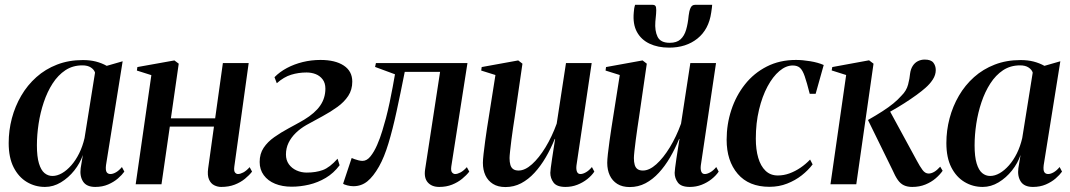

<svg xmlns="http://www.w3.org/2000/svg" viewBox="-20 -764 4438 796"><path d="M419.5 -79.5Q417 -58.5 422 -50.5Q427 -42.5 438 -42.5Q448 -42.5 460.5 -49.5Q473 -56.5 485.5 -71.5L495.5 -52.5Q486 -39 469 -24.2Q452 -9.5 428.2 0.8Q404.5 11 375 11Q339 11 324.5 -11.2Q310 -33.5 314.5 -67L323.5 -121.5Q312 -87.5 288 -57.2Q264 -27 232.5 -8Q201 11 166.5 11Q125.5 11 91.2 -9.5Q57 -30 36.5 -70.2Q16 -110.5 16 -171Q16 -223.5 29.2 -273.5Q42.5 -323.5 68 -367.2Q93.5 -411 130.8 -444.2Q168 -477.5 216.5 -496.2Q265 -515 323.5 -515Q353.5 -515 377.8 -508.8Q402 -502.5 422.5 -491L488.5 -510ZM374 -463Q370 -475.5 356.8 -484.2Q343.5 -493 321.5 -493Q281.5 -493 251 -472.8Q220.5 -452.5 198.2 -418Q176 -383.5 161.5 -340.2Q147 -297 140 -250.8Q133 -204.5 133 -161.5Q133 -114.5 141.5 -86.5Q150 -58.5 164.5 -46.5Q179 -34.5 197.5 -34.5Q217 -34.5 237 -46Q257 -57.5 275.5 -78.5Q294 -99.5 308.2 -128.2Q322.5 -157 330.5 -191.5Z M951.5 -74Q949 -55.5 954.2 -49Q959.5 -42.5 966.5 -42.5Q976 -42.5 988.5 -49Q1001 -55.5 1015 -71L1025 -52.5Q1013.5 -37.5 995.5 -22.8Q977.5 -8 953 1.5Q928.5 11 897 11Q882 11 868 4Q854 -3 846.5 -20Q839 -37 843 -66L867 -239H684L649.5 0H542.5L607.5 -452.5L547.5 -471.5L549.5 -486L703 -513.5L721 -500L688.5 -273.5H872L904 -502.5H1011Z M1189 10Q1150.5 10 1120.5 -2.2Q1090.5 -14.5 1073.5 -37.8Q1056.5 -61 1056.5 -92.5Q1056.5 -126.5 1073 -151.2Q1089.5 -176 1116.8 -195.2Q1144 -214.5 1176.2 -231.8Q1208.5 -249 1240.5 -267.5Q1286 -295 1307.5 -326.2Q1329 -357.5 1329 -396.5Q1329 -420 1317.5 -435Q1306 -450 1288.5 -456.8Q1271 -463.5 1251 -463.5Q1217.5 -463.5 1187.2 -454.2Q1157 -445 1127.5 -419L1118 -444Q1139.5 -466 1169.5 -482Q1199.5 -498 1235.2 -506.8Q1271 -515.5 1308.5 -515.5Q1370 -515.5 1405.2 -492.2Q1440.5 -469 1440.5 -425.5Q1440.5 -392 1423.8 -366.5Q1407 -341 1379 -320.8Q1351 -300.5 1317.2 -282.2Q1283.5 -264 1250 -245.5Q1225.5 -231.5 1206.2 -212.8Q1187 -194 1176.2 -171.8Q1165.5 -149.5 1165.5 -123.5Q1165.5 -100 1177.5 -83.2Q1189.5 -66.5 1209.2 -57.5Q1229 -48.5 1251.5 -48.5Q1289.5 -48.5 1318.2 -59Q1347 -69.5 1379.5 -106L1388 -79Q1363.5 -46 1330.5 -26.5Q1297.5 -7 1261.2 1.5Q1225 10 1189 10Z M1851 -74Q1848.5 -55.5 1854.2 -49Q1860 -42.5 1867 -42.5Q1876.5 -42.5 1889 -49Q1901.5 -55.5 1915.5 -71L1925.5 -52.5Q1914 -37.5 1896 -22.8Q1878 -8 1854.2 1.5Q1830.5 11 1801 11Q1770 11 1753.5 -7.8Q1737 -26.5 1742.5 -62L1804.5 -466H1658Q1640.5 -377.5 1624.2 -302.5Q1608 -227.5 1590.5 -169.8Q1573 -112 1551.5 -74Q1528 -32.5 1503 -12.2Q1478 8 1445 8Q1433 8 1419.5 4.5Q1406 1 1402.5 -2.5L1438 -109Q1442 -107 1449.8 -104.2Q1457.5 -101.5 1466.5 -99.2Q1475.5 -97 1483 -97Q1501 -97 1516 -115.8Q1531 -134.5 1543.5 -163Q1556 -191.5 1565 -221.8Q1574 -252 1580 -274Q1588.5 -306.5 1595.5 -339.8Q1602.5 -373 1608 -403Q1613.5 -433 1617.5 -456L1535 -486.5L1538.5 -502.5H1918Z M2075.5 11.5Q2044.5 11.5 2023.8 -1.5Q2003 -14.5 1992.5 -37Q1982 -59.5 1982 -89Q1982 -101.5 1984.8 -126.2Q1987.5 -151 1991.5 -179.8Q1995.5 -208.5 1999.2 -233.2Q2003 -258 2005 -269.5L2034 -453L1975 -471.5L1977 -486L2128.5 -513.5L2146 -500L2113.5 -276Q2111 -259.5 2107.2 -234.8Q2103.5 -210 2100.2 -184.2Q2097 -158.5 2094.8 -137.8Q2092.5 -117 2092.5 -108.5Q2092.5 -92 2096 -80.2Q2099.5 -68.5 2107.8 -62.8Q2116 -57 2130 -57Q2156.5 -57 2185.5 -83Q2214.5 -109 2241.5 -153.2Q2268.5 -197.5 2288 -251.5L2326.5 -502.5H2433L2370 -78.5Q2368 -62 2372 -52.2Q2376 -42.5 2386.5 -42.5Q2396.5 -42.5 2409.2 -49.8Q2422 -57 2434 -71.5L2444 -52.5Q2433 -36 2414.8 -21.5Q2396.5 -7 2373.5 2Q2350.5 11 2324.5 11Q2288.5 11 2275 -7Q2261.5 -25 2261.5 -47.5Q2261.5 -52.5 2263.5 -68.5Q2265.5 -84.5 2268.8 -106.2Q2272 -128 2275.5 -150Q2279 -172 2281.5 -188H2280Q2263.5 -147.5 2242.5 -111.5Q2221.5 -75.5 2196 -47.8Q2170.5 -20 2140.5 -4.2Q2110.5 11.5 2075.5 11.5Z M2591 11.5Q2560 11.5 2539.2 -1.5Q2518.5 -14.5 2508 -37Q2497.5 -59.5 2497.5 -89Q2497.5 -101.5 2500.2 -126.2Q2503 -151 2507 -179.8Q2511 -208.5 2514.8 -233.2Q2518.5 -258 2520.5 -269.5L2549.5 -453L2490.5 -471.5L2492.5 -486L2644 -513.5L2661.5 -500L2629 -276Q2626.5 -259.5 2622.8 -234.8Q2619 -210 2615.8 -184.2Q2612.5 -158.5 2610.2 -137.8Q2608 -117 2608 -108.5Q2608 -92 2611.5 -80.2Q2615 -68.5 2623.2 -62.8Q2631.5 -57 2645.5 -57Q2672 -57 2701 -83Q2730 -109 2757 -153.2Q2784 -197.5 2803.5 -251.5L2842 -502.5H2948.5L2885.5 -78.5Q2883.5 -62 2887.5 -52.2Q2891.5 -42.5 2902 -42.5Q2912 -42.5 2924.8 -49.8Q2937.5 -57 2949.5 -71.5L2959.5 -52.5Q2948.5 -36 2930.2 -21.5Q2912 -7 2889 2Q2866 11 2840 11Q2804 11 2790.5 -7Q2777 -25 2777 -47.5Q2777 -52.5 2779 -68.5Q2781 -84.5 2784.2 -106.2Q2787.5 -128 2791 -150Q2794.5 -172 2797 -188H2795.5Q2779 -147.5 2758 -111.5Q2737 -75.5 2711.5 -47.8Q2686 -20 2656 -4.2Q2626 11.5 2591 11.5ZM2686 -744Q2698 -744 2699.8 -733.5Q2701.5 -723 2700 -706.5Q2699.5 -700 2698.5 -690.5Q2697.5 -681 2697 -674.5Q2694 -636.5 2706.2 -611.5Q2718.5 -586.5 2756.5 -586.5Q2785.5 -586.5 2801.2 -600.8Q2817 -615 2824.5 -640.5Q2832 -666 2835 -699Q2837 -718 2842.8 -731Q2848.5 -744 2861.5 -744H2932.5Q2932 -739 2931.5 -732.5Q2931 -726 2928.5 -711.5Q2918.5 -642 2871.5 -604.2Q2824.5 -566.5 2754 -566.5Q2707.5 -566.5 2672.8 -583Q2638 -599.5 2620.5 -631.8Q2603 -664 2607.5 -712.5Q2608 -720.5 2609.2 -728.5Q2610.5 -736.5 2613 -744Z M3170 10.5Q3084.5 10.5 3038.5 -43.2Q2992.5 -97 2992.5 -184.5Q2992.5 -249 3012 -308.2Q3031.5 -367.5 3068.5 -414.2Q3105.5 -461 3159 -488.2Q3212.5 -515.5 3280 -515.5Q3307 -515.5 3339 -510.2Q3371 -505 3395 -494.5L3361.5 -375H3337Q3325 -422.5 3316.2 -447.8Q3307.5 -473 3296.5 -482.8Q3285.5 -492.5 3266.5 -492.5Q3238.5 -492.5 3211.2 -469.5Q3184 -446.5 3162 -405.5Q3140 -364.5 3126.8 -309.2Q3113.5 -254 3113.5 -189Q3113.5 -144 3123.5 -109.8Q3133.5 -75.5 3153.8 -56Q3174 -36.5 3204.5 -36.5Q3229.5 -36.5 3253.2 -45.2Q3277 -54 3298.8 -68.8Q3320.5 -83.5 3338.5 -102.5L3349 -82.5Q3330.5 -58 3303.8 -37Q3277 -16 3243.2 -2.8Q3209.5 10.5 3170 10.5Z M3423 0 3488 -453 3428 -472 3430.5 -486 3583 -514 3601.5 -500 3530 0ZM3762 11Q3742 11 3727.5 4.2Q3713 -2.5 3702 -18.2Q3691 -34 3679.5 -60.5L3578.5 -266.5Q3613.5 -286.5 3639 -303Q3664.5 -319.5 3683.5 -335Q3702.5 -350.5 3717.5 -367.5Q3738 -387.5 3744.8 -413.5Q3751.5 -439.5 3753 -458.5Q3755.5 -477.5 3764 -490.8Q3772.5 -504 3785.5 -510.5Q3798.5 -517 3813.5 -517Q3839.5 -517 3849.5 -504.2Q3859.5 -491.5 3859.5 -473.5Q3859.5 -453.5 3847.5 -434.8Q3835.5 -416 3816.5 -399.5Q3802.5 -387 3779.5 -370.2Q3756.5 -353.5 3728.8 -335.8Q3701 -318 3672.5 -302.2Q3644 -286.5 3619.5 -275.5L3667 -307.5L3781.5 -97Q3793.5 -74.5 3804.5 -59.5Q3815.5 -44.5 3830 -44.5Q3840.5 -44.5 3852.5 -51.2Q3864.5 -58 3878 -73L3888 -56Q3877 -40 3859 -24.5Q3841 -9 3816.5 1Q3792 11 3762 11Z M4307 -79.5Q4304.5 -58.5 4309.5 -50.5Q4314.5 -42.5 4325.5 -42.5Q4335.5 -42.5 4348 -49.5Q4360.5 -56.5 4373 -71.5L4383 -52.5Q4373.5 -39 4356.5 -24.2Q4339.5 -9.5 4315.8 0.8Q4292 11 4262.5 11Q4226.5 11 4212 -11.2Q4197.5 -33.5 4202 -67L4211 -121.5Q4199.5 -87.5 4175.5 -57.2Q4151.5 -27 4120 -8Q4088.5 11 4054 11Q4013 11 3978.8 -9.5Q3944.5 -30 3924 -70.2Q3903.5 -110.5 3903.5 -171Q3903.5 -223.5 3916.8 -273.5Q3930 -323.5 3955.5 -367.2Q3981 -411 4018.2 -444.2Q4055.5 -477.5 4104 -496.2Q4152.5 -515 4211 -515Q4241 -515 4265.2 -508.8Q4289.5 -502.5 4310 -491L4376 -510ZM4261.5 -463Q4257.5 -475.5 4244.2 -484.2Q4231 -493 4209 -493Q4169 -493 4138.5 -472.8Q4108 -452.5 4085.8 -418Q4063.5 -383.5 4049 -340.2Q4034.5 -297 4027.5 -250.8Q4020.5 -204.5 4020.5 -161.5Q4020.5 -114.5 4029 -86.5Q4037.5 -58.5 4052 -46.5Q4066.5 -34.5 4085 -34.5Q4104.5 -34.5 4124.5 -46Q4144.5 -57.5 4163 -78.5Q4181.5 -99.5 4195.8 -128.2Q4210 -157 4218 -191.5Z"/></svg>

Font: Merriweather 144pt Medium
Style: Italic
Weight: 500
Italic angle: -7.8°
Version: Version 2.101